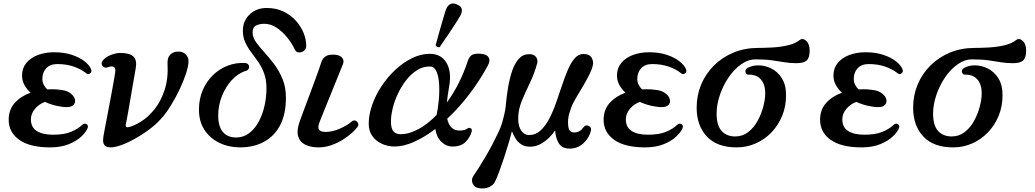

<svg xmlns="http://www.w3.org/2000/svg" viewBox="-20 -837 5961 1106"><path d="M269 12Q152 12 91 -31.5Q30 -75 30 -147Q30 -205 65 -244Q100 -283 156 -303Q134 -323 120.5 -348Q107 -373 107 -402Q107 -444 131.5 -474Q156 -504 198 -520Q240 -536 292 -536Q349 -536 393 -521.5Q437 -507 465.5 -485Q494 -463 504 -440Q511 -424 500 -415Q489 -406 478 -414Q447 -439 404.5 -453.5Q362 -468 310 -468Q269 -468 246.5 -444Q224 -420 224 -382Q224 -365 231.5 -349.5Q239 -334 252 -322Q260 -322 267.5 -322.5Q275 -323 283 -323Q304 -323 336.5 -318.5Q369 -314 388 -298Q407 -283 411.5 -265Q416 -247 404.5 -233.5Q393 -220 364 -220Q339 -220 305.5 -227.5Q272 -235 239 -250Q205 -238 181.5 -210Q158 -182 158 -150Q158 -104 191.5 -82.5Q225 -61 286 -61Q349 -61 389 -77.5Q429 -94 454 -118Q466 -129 478 -122Q490 -115 485 -100Q477 -78 449.5 -51.5Q422 -25 376.5 -6.5Q331 12 269 12Z M652 7Q609 18 588.5 5Q568 -8 576 -53Q578 -66 585 -102Q592 -138 601 -185.5Q610 -233 619 -280.5Q628 -328 634.5 -365Q641 -402 643 -416Q648 -445 635.5 -451.5Q623 -458 603 -450Q583 -442 571 -457Q559 -472 572 -488Q587 -508 617.5 -520Q648 -532 672 -532Q728 -532 749 -511Q770 -490 762 -445Q761 -438 756.5 -413Q752 -388 746 -353Q740 -318 733.5 -280Q727 -242 721 -207.5Q715 -173 710.5 -149.5Q706 -126 705 -121Q702 -109 708.5 -105.5Q715 -102 727 -106Q756 -114 795 -138.5Q834 -163 870 -207.5Q906 -252 928 -318Q950 -384 945 -473Q944 -507 962 -523.5Q980 -540 1007 -540Q1035 -540 1050.5 -523Q1066 -506 1066 -486Q1066 -459 1052.5 -416.5Q1039 -374 1016 -325Q993 -276 965 -230.5Q937 -185 908 -153Q875 -116 828.5 -83Q782 -50 735 -26Q688 -2 652 7Z M1364 12Q1298 12 1244 -14Q1190 -40 1158 -88.5Q1126 -137 1126 -205Q1126 -267 1148 -318Q1170 -369 1207.5 -405Q1245 -441 1292.5 -459Q1340 -477 1391 -474Q1406 -473 1411.5 -463.5Q1417 -454 1413.5 -443.5Q1410 -433 1397 -429Q1351 -415 1315 -375.5Q1279 -336 1258 -282.5Q1237 -229 1237 -172Q1237 -108 1264 -76.5Q1291 -45 1340 -45Q1383 -45 1416 -70.5Q1449 -96 1471 -137.5Q1493 -179 1504 -228.5Q1515 -278 1515 -327Q1515 -377 1501.5 -414Q1488 -451 1467.5 -480.5Q1447 -510 1426.5 -537Q1406 -564 1392.5 -593.5Q1379 -623 1379 -660Q1379 -716 1417.5 -753.5Q1456 -791 1517 -791Q1570 -791 1612 -771Q1654 -751 1683.5 -718.5Q1713 -686 1728.5 -648Q1744 -610 1744 -573Q1744 -554 1730.5 -544Q1717 -534 1701.5 -535Q1686 -536 1679 -550Q1662 -587 1634.5 -621Q1607 -655 1573 -677.5Q1539 -700 1502 -700Q1477 -700 1456 -690.5Q1435 -681 1435 -650Q1435 -622 1454.5 -594.5Q1474 -567 1502.5 -536Q1531 -505 1559.5 -467Q1588 -429 1607.5 -382Q1627 -335 1627 -275Q1627 -178 1593 -114.5Q1559 -51 1499.5 -19.5Q1440 12 1364 12Z M1815 12Q1769 12 1737.5 -4Q1706 -20 1697 -53.5Q1688 -87 1707 -139Q1711 -151 1723.5 -184.5Q1736 -218 1752.5 -262Q1769 -306 1785.5 -350.5Q1802 -395 1814.5 -430Q1827 -465 1831 -479Q1838 -500 1855 -512Q1872 -524 1907 -522Q1939 -520 1951.5 -503.5Q1964 -487 1955 -466Q1951 -456 1938 -424Q1925 -392 1908 -350Q1891 -308 1873.5 -265Q1856 -222 1842.5 -188.5Q1829 -155 1824 -142Q1808 -104 1817.5 -90.5Q1827 -77 1854 -77Q1895 -77 1938 -96Q1981 -115 2006 -137Q2017 -146 2027.5 -142Q2038 -138 2042.5 -128Q2047 -118 2040 -107Q2031 -93 2009 -73Q1987 -53 1956.5 -33.5Q1926 -14 1889.5 -1Q1853 12 1815 12Z M2252 7Q2214 7 2180 -8.5Q2146 -24 2125 -53Q2104 -82 2104 -124Q2104 -177 2124 -233.5Q2144 -290 2179 -342.5Q2214 -395 2259 -436.5Q2304 -478 2354.5 -502.5Q2405 -527 2456 -527Q2521 -527 2552 -475Q2583 -423 2567 -337Q2563 -312 2559.5 -289.5Q2556 -267 2554 -246Q2591 -297 2622 -358Q2653 -419 2675 -487Q2686 -519 2710 -525Q2734 -531 2764 -525Q2787 -521 2796 -504Q2805 -487 2790 -459Q2744 -374 2684 -295Q2624 -216 2556 -153Q2571 -85 2627 -85Q2644 -85 2655.5 -88.5Q2667 -92 2675 -98Q2682 -103 2691.5 -98Q2701 -93 2697 -79Q2689 -48 2663 -20.5Q2637 7 2587 7Q2550 7 2522 -20.5Q2494 -48 2488 -94Q2427 -48 2366.5 -20.5Q2306 7 2252 7ZM2287 -64Q2337 -64 2391 -93.5Q2445 -123 2495 -175Q2503 -212 2507.5 -259.5Q2512 -307 2509.5 -351.5Q2507 -396 2494.5 -425Q2482 -454 2455 -454Q2416 -454 2382 -432.5Q2348 -411 2320.5 -376Q2293 -341 2273 -299Q2253 -257 2242.5 -214.5Q2232 -172 2232 -137Q2232 -97 2246 -80.5Q2260 -64 2287 -64ZM2513.2 -566Q2506.6 -563.4 2499.2 -567.2Q2491.8 -571 2489.7 -576.7Q2490.8 -580.8 2496.3 -601.3Q2501.8 -621.8 2509.9 -650.7Q2518 -679.6 2526.6 -708.8Q2535.1 -738 2542 -761.1Q2548.9 -784.1 2553 -791.1Q2560.1 -806.7 2576 -814.2Q2591.9 -821.6 2613.2 -810.8Q2637.6 -800.6 2639.9 -784.6Q2642.2 -768.6 2635 -753Q2631.5 -745.1 2618.8 -725.1Q2606.1 -705.1 2589.3 -679.2Q2572.5 -653.3 2555.6 -628.6Q2538.7 -603.8 2526.7 -586.5Q2514.8 -569.2 2513.2 -566Z M2739 247Q2711 242 2702 218.5Q2693 195 2709 173Q2720 158 2738 129.5Q2756 101 2777 65.5Q2798 30 2817 -6.5Q2836 -43 2851 -75Q2866 -107 2872 -128Q2877 -147 2884 -174Q2891 -201 2893 -225Q2898 -281 2907 -334.5Q2916 -388 2931 -431Q2946 -474 2969.5 -499.5Q2993 -525 3029 -525Q3055 -525 3067.5 -509Q3080 -493 3074 -471Q3058 -412 3032 -358.5Q3006 -305 2985.5 -255Q2965 -205 2965 -154Q2965 -109 2983 -84Q3001 -59 3027 -59Q3065 -59 3093 -84.5Q3121 -110 3143 -151.5Q3165 -193 3182.5 -243Q3200 -293 3216.5 -342.5Q3233 -392 3250.5 -433.5Q3268 -475 3290 -500.5Q3312 -526 3340 -526Q3377 -526 3389 -503Q3401 -480 3394 -457Q3388 -433 3372.5 -402.5Q3357 -372 3338.5 -341Q3320 -310 3304 -283Q3288 -256 3279 -238Q3270 -219 3261 -189Q3252 -159 3252 -135Q3252 -99 3261 -86.5Q3270 -74 3286 -74Q3306 -74 3319.5 -82.5Q3333 -91 3343 -106Q3350 -115 3360.5 -114.5Q3371 -114 3379 -106Q3387 -98 3384 -84Q3375 -44 3341.5 -12.5Q3308 19 3261 19Q3217 19 3198.5 -12.5Q3180 -44 3178 -86Q3166 -67 3144 -45Q3122 -23 3094 -7.5Q3066 8 3034 8Q3003 8 2982.5 -5.5Q2962 -19 2949.5 -39.5Q2937 -60 2929 -81Q2923 -57 2911 -16Q2899 25 2884 70.5Q2869 116 2854.5 155Q2840 194 2829 214Q2820 230 2796.5 241Q2773 252 2739 247Z M3696 12Q3579 12 3518 -31.5Q3457 -75 3457 -147Q3457 -205 3492 -244Q3527 -283 3583 -303Q3561 -323 3547.5 -348Q3534 -373 3534 -402Q3534 -444 3558.5 -474Q3583 -504 3625 -520Q3667 -536 3719 -536Q3776 -536 3820 -521.5Q3864 -507 3892.5 -485Q3921 -463 3931 -440Q3938 -424 3927 -415Q3916 -406 3905 -414Q3874 -439 3831.5 -453.5Q3789 -468 3737 -468Q3696 -468 3673.5 -444Q3651 -420 3651 -382Q3651 -365 3658.5 -349.5Q3666 -334 3679 -322Q3687 -322 3694.5 -322.5Q3702 -323 3710 -323Q3731 -323 3763.5 -318.5Q3796 -314 3815 -298Q3834 -283 3838.5 -265Q3843 -247 3831.5 -233.5Q3820 -220 3791 -220Q3766 -220 3732.5 -227.5Q3699 -235 3666 -250Q3632 -238 3608.5 -210Q3585 -182 3585 -150Q3585 -104 3618.5 -82.5Q3652 -61 3713 -61Q3776 -61 3816 -77.5Q3856 -94 3881 -118Q3893 -129 3905 -122Q3917 -115 3912 -100Q3904 -78 3876.5 -51.5Q3849 -25 3803.5 -6.5Q3758 12 3696 12Z M4223 12Q4111 12 4052 -50.5Q3993 -113 3993 -217Q3993 -288 4019 -350Q4045 -412 4092.5 -459.5Q4140 -507 4205 -534Q4270 -561 4348 -561Q4384 -561 4429 -563.5Q4474 -566 4516.5 -575.5Q4559 -585 4586 -606Q4604 -620 4624 -602Q4644 -584 4644 -545Q4644 -505 4627 -489Q4610 -473 4567 -473Q4531 -473 4498.5 -478.5Q4466 -484 4427 -489.5Q4388 -495 4332 -495Q4289 -495 4248.5 -466Q4208 -437 4176.5 -390.5Q4145 -344 4126.5 -289Q4108 -234 4108 -183Q4108 -114 4137 -82.5Q4166 -51 4215 -51Q4258 -51 4290.5 -76.5Q4323 -102 4344.5 -141.5Q4366 -181 4377 -223.5Q4388 -266 4388 -299Q4388 -352 4362 -380.5Q4336 -409 4289 -407Q4279 -407 4274.5 -421.5Q4270 -436 4287 -446Q4314 -461 4351 -460.5Q4388 -460 4424 -442Q4460 -424 4484 -386Q4508 -348 4508 -288Q4508 -224 4485.5 -169.5Q4463 -115 4423.5 -74Q4384 -33 4332.5 -10.5Q4281 12 4223 12Z M4943 12Q4826 12 4765 -31.5Q4704 -75 4704 -147Q4704 -205 4739 -244Q4774 -283 4830 -303Q4808 -323 4794.5 -348Q4781 -373 4781 -402Q4781 -444 4805.5 -474Q4830 -504 4872 -520Q4914 -536 4966 -536Q5023 -536 5067 -521.5Q5111 -507 5139.5 -485Q5168 -463 5178 -440Q5185 -424 5174 -415Q5163 -406 5152 -414Q5121 -439 5078.5 -453.5Q5036 -468 4984 -468Q4943 -468 4920.5 -444Q4898 -420 4898 -382Q4898 -365 4905.5 -349.5Q4913 -334 4926 -322Q4934 -322 4941.5 -322.5Q4949 -323 4957 -323Q4978 -323 5010.5 -318.5Q5043 -314 5062 -298Q5081 -283 5085.5 -265Q5090 -247 5078.5 -233.5Q5067 -220 5038 -220Q5013 -220 4979.5 -227.5Q4946 -235 4913 -250Q4879 -238 4855.5 -210Q4832 -182 4832 -150Q4832 -104 4865.5 -82.5Q4899 -61 4960 -61Q5023 -61 5063 -77.5Q5103 -94 5128 -118Q5140 -129 5152 -122Q5164 -115 5159 -100Q5151 -78 5123.5 -51.5Q5096 -25 5050.5 -6.5Q5005 12 4943 12Z M5470 12Q5358 12 5299 -50.5Q5240 -113 5240 -217Q5240 -288 5266 -350Q5292 -412 5339.5 -459.5Q5387 -507 5452 -534Q5517 -561 5595 -561Q5631 -561 5676 -563.5Q5721 -566 5763.5 -575.5Q5806 -585 5833 -606Q5851 -620 5871 -602Q5891 -584 5891 -545Q5891 -505 5874 -489Q5857 -473 5814 -473Q5778 -473 5745.5 -478.5Q5713 -484 5674 -489.5Q5635 -495 5579 -495Q5536 -495 5495.5 -466Q5455 -437 5423.5 -390.5Q5392 -344 5373.5 -289Q5355 -234 5355 -183Q5355 -114 5384 -82.5Q5413 -51 5462 -51Q5505 -51 5537.5 -76.5Q5570 -102 5591.5 -141.5Q5613 -181 5624 -223.5Q5635 -266 5635 -299Q5635 -352 5609 -380.5Q5583 -409 5536 -407Q5526 -407 5521.5 -421.5Q5517 -436 5534 -446Q5561 -461 5598 -460.5Q5635 -460 5671 -442Q5707 -424 5731 -386Q5755 -348 5755 -288Q5755 -224 5732.5 -169.5Q5710 -115 5670.5 -74Q5631 -33 5579.5 -10.5Q5528 12 5470 12Z"/></svg>

Font: Zen Old Mincho Black
Style: Regular
Weight: 900
Designer: Yoshimichi Ohira
Foundry: Positype
Version: Version 1.001